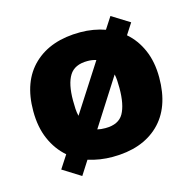

<svg xmlns="http://www.w3.org/2000/svg" viewBox="-98 -790 861 854"><g transform="rotate(-15 332.5 -363.5)"><path d="M622 -371Q622 -232 544.5 -157.5Q467 -83 331 -83Q272 -83 219 -100L178 -36L95 -88L134 -148Q91 -185 66.5 -241Q42 -297 42 -371Q42 -508 120 -582Q198 -656 334 -656Q365 -656 394 -651Q423 -646 448 -637L483 -691L565 -640L532 -589Q574 -553 598 -498Q622 -443 622 -371ZM225 -371Q225 -350 226 -332.5Q227 -315 231 -299L372 -518Q354 -524 332 -524Q273 -524 249 -485.5Q225 -447 225 -371ZM439 -371Q439 -389 438 -405.5Q437 -422 434 -435L296 -219Q311 -215 333 -215Q394 -215 416.5 -255Q439 -295 439 -371Z"/></g></svg>

Font: Noto Sans Kannada UI Black
Style: Regular
Weight: 900
Designer: Jelle Bosma - Monotype Design Team
Foundry: Monotype Imaging Inc.
Version: Version 2.005; ttfautohint (v1.8.4.7-5d5b)